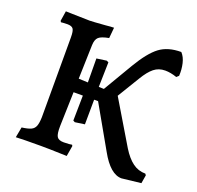

<svg xmlns="http://www.w3.org/2000/svg" viewBox="-118 -773 935 913"><g transform="rotate(20 350.0 -317.0)"><path d="M691 -39 684 3 587 14Q530 14 478 -80L357 -293H337L336 -168L287 -161L278 -166L280 -293H233L228 -121Q227 -81 235.5 -67Q244 -53 270 -53Q284 -53 296 -54Q308 -55 312 -56L315 -50L306 3Q288 3 271 2Q213 0 174 0Q80 0 48 2L58 -51Q89 -55 104 -62Q119 -69 125 -84Q131 -99 132 -129V-534Q132 -566 124.5 -576.5Q117 -587 95 -587Q80 -587 72 -586Q64 -585 63 -585L59 -591L67 -642Q85 -642 102 -641L188 -639Q202 -639 267 -644Q294 -647 309 -647L304 -593Q266 -586 253 -574Q240 -562 239 -534L234 -362L281 -360L280 -481L330 -488L340 -483L337 -358L363 -357L451 -506Q498 -585 540 -616.5Q582 -648 649 -648Q666 -630 673 -600Q680 -570 678 -538L667 -528Q635 -539 608 -539Q575 -539 551.5 -520Q528 -501 504 -461L436 -349L567 -130Q593 -88 621.5 -67Q650 -46 686 -46Z"/></g></svg>

Font: Alegreya Medium
Style: Regular
Weight: 500
Designer: Juan Pablo del Peral
Foundry: Huerta Tipografica
Version: Version 2.007; ttfautohint (v1.6)